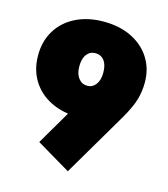

<svg xmlns="http://www.w3.org/2000/svg" viewBox="-96 -670 670 765"><g transform="rotate(15 239.5 -287.5)"><path d="M254 19 114 -64 237 -274 295 -206Q282 -203 267.5 -201.5Q253 -200 239 -200Q174 -200 124.5 -224.5Q75 -249 47.5 -293.5Q20 -338 20 -397Q20 -456 47.5 -500.5Q75 -545 124.5 -569.5Q174 -594 239 -594Q305 -594 354.5 -569.5Q404 -545 431.5 -501.5Q459 -458 459 -401Q459 -366 449.5 -332Q440 -298 410 -246ZM240 -330Q262 -330 275.5 -348Q289 -366 289 -397Q289 -429 275.5 -446.5Q262 -464 239 -464Q217 -464 203.5 -446.5Q190 -429 190 -397Q190 -366 204 -348Q218 -330 240 -330Z"/></g></svg>

Font: Rokkitt SemiBold Black
Style: Regular
Weight: 900
Version: Version 3.103